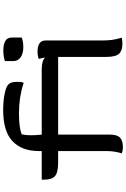

<svg xmlns="http://www.w3.org/2000/svg" viewBox="193 -1000 813 1240"><g transform="rotate(-90 600.0 -379.5)"><path d="M351 -74Q351 -29 331 -11Q311 7 273 7Q257 7 247 5Q237 3 230 0Q237 -23 241 -46.5Q245 -70 245 -103V-411H172Q105 -411 82.5 -432Q60 -453 60 -502V-517H245V-536Q245 -646 309 -706Q373 -766 509 -766Q569 -766 615 -756.5Q661 -747 674 -733Q685 -723 688.5 -708.5Q692 -694 692 -675Q692 -665 691 -654Q690 -643 687 -635H681Q592 -664 489 -664Q443 -664 410.5 -660Q378 -656 353 -646Q347 -621 347 -588Q347 -555 351 -517H772Q831 -517 849 -494Q846 -516 840 -536Q847 -539 859.5 -541.5Q872 -544 887 -544Q921 -544 940 -531.5Q959 -519 959 -493V-132Q959 -94 962.5 -66Q966 -38 977 0Q958 4 938 4Q894 4 873.5 -17.5Q853 -39 853 -100V-411H351ZM826 -755Q856 -765 895 -765Q933 -765 955.5 -752.5Q978 -740 978 -710V-646Q952 -636 915 -636Q876 -636 851 -653Q826 -670 826 -700Z"/></g></svg>

Font: Recursive Mn Csl St Med
Style: Regular
Weight: 500
Monospace: yes
Version: Version 1.079;hotconv 1.0.112;makeotfexe 2.5.65598; ttfautoh